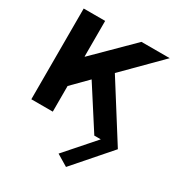

<svg xmlns="http://www.w3.org/2000/svg" viewBox="-172 -634 886 953"><g transform="rotate(30 270.5 -157.5)"><path d="M153 -520V-316H155L361 -520H523L324 -320L526 0L347 205L282 166L428 0H391L240 -235L153 -147V0H30V-520Z"/></g></svg>

Font: Non Bureau Medium
Style: Regular
Weight: 500
Designer: Jona Saucedo
Foundry: Non Foundry
Version: Version 1.000; ttfautohint (v1.8.4)